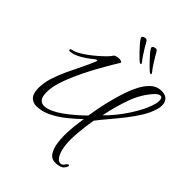

<svg xmlns="http://www.w3.org/2000/svg" viewBox="-269 -896 1209 1209"><g transform="rotate(45 336.0 -291.0)"><path d="M452 188Q416 188 398 160Q380 132 374 91Q372 76 370.5 59.5Q369 43 369 25Q369 -10 373 -50.5Q377 -91 384 -134Q346 -97 301.5 -61.5Q257 -26 209.5 -3Q162 20 114 20Q89 20 69.5 5Q50 -10 45 -45Q44 -52 43.5 -58.5Q43 -65 43 -72Q43 -116 58 -164Q73 -212 95.5 -260.5Q118 -309 141.5 -356Q165 -403 181 -443Q183 -446 183 -448.5Q183 -451 183 -452Q183 -456 180 -456Q174 -456 158 -443Q124 -415 88 -395Q52 -375 21 -373H20Q11 -373 11 -379Q11 -388 24 -390Q41 -392 65.5 -405.5Q90 -419 117 -439Q144 -459 168.5 -480.5Q193 -502 210.5 -520Q228 -538 233 -548Q235 -553 247.5 -557Q260 -561 272 -561Q283 -561 291 -558Q299 -555 297 -548Q290 -537 270.5 -504.5Q251 -472 225.5 -426.5Q200 -381 174.5 -329Q149 -277 129.5 -226.5Q110 -176 102 -135Q100 -122 99 -110.5Q98 -99 98 -88Q98 -48 112 -31.5Q126 -15 147 -15Q173 -15 204.5 -29.5Q236 -44 268.5 -67.5Q301 -91 332 -118Q363 -145 388 -170Q398 -235 412.5 -297Q427 -359 443.5 -411Q460 -463 476 -495Q500 -547 533 -577.5Q566 -608 612 -606Q646 -603 659 -585Q672 -567 672 -543Q672 -525 666 -505Q653 -461 625.5 -416.5Q598 -372 564 -329Q530 -286 496 -246Q462 -206 435 -171Q430 -144 425.5 -109.5Q421 -75 418.5 -42Q416 -9 416 15Q416 112 449 153Q461 168 477 168Q489 168 498 158Q502 150 510 142Q516 136 520 136Q527 136 524 149Q523 153 519.5 158.5Q516 164 511 169Q504 178 486 183Q468 188 452 188ZM450 -234Q486 -268 523.5 -317Q561 -366 591.5 -420Q622 -474 635 -522Q637 -530 638 -537.5Q639 -545 639 -551Q639 -580 621 -580Q606 -580 584 -557Q529 -496 499.5 -413.5Q470 -331 450 -234ZM385 -633Q380 -635 365 -649Q350 -663 332 -682Q314 -701 299.5 -717.5Q285 -734 281 -742Q278 -746 276.5 -749.5Q275 -753 276 -757Q279 -765 292 -768Q301 -771 307 -768Q312 -767 318 -756.5Q324 -746 333 -730Q350 -702 364 -681Q378 -660 385 -652Q396 -640 394 -634Q393 -630 385 -633ZM475 -633Q470 -635 455 -649Q440 -663 422 -682Q404 -701 389.5 -717.5Q375 -734 371 -742Q368 -746 366.5 -749.5Q365 -753 366 -757Q369 -765 382 -768Q391 -771 397 -768Q402 -767 408 -756.5Q414 -746 423 -730Q440 -702 454 -681Q468 -660 475 -652Q486 -640 484 -634Q483 -630 475 -633Z"/></g></svg>

Font: Allura
Style: Regular
Weight: 400
Designer: Robert E. Leuschke
Foundry: Robert E. Leuschke
Version: Version 1.110